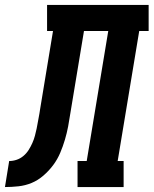

<svg xmlns="http://www.w3.org/2000/svg" viewBox="-76 -755 620 775"><path d="M-56 0 -39 -105Q-24 -105 -9 -110Q6 -115 18.5 -125.5Q31 -136 39.5 -149.5Q48 -163 54.5 -177.5Q61 -192 65 -207Q69 -222 72 -236.5Q75 -251 77.5 -266Q80 -281 83 -296Q84 -301 84.5 -305.5Q85 -310 86 -315L138 -630H114V-735H524V-630H486L399 -105H423V0H237V-105H274L361 -630H263L208 -298Q204 -271 199 -244.5Q194 -218 186 -191Q178 -164 167 -138Q156 -112 139 -89Q122 -66 99.5 -46.5Q77 -27 51.5 -16.5Q26 -6 -1.5 -3Q-29 0 -56 0Z"/></svg>

Font: Iosevka Slab Extrabold Oblique
Style: Regular
Weight: 800
Italic angle: -9°
Monospace: yes
Designer: Belleve Invis
Foundry: Belleve Invis
Version: Version 11.1.1; ttfautohint (v1.8.3)